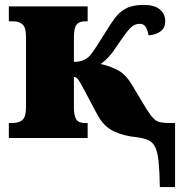

<svg xmlns="http://www.w3.org/2000/svg" viewBox="-20 -562 748 782"><path d="M631 200Q630 135 626 96.5Q622 58 612.5 38Q603 18 585.5 9.5Q568 1 538 -3Q484 -8 443 -27.5Q402 -47 376 -96L325 -192Q305 -230 297 -239.5Q289 -249 281 -249V-125Q281 -91 290.5 -76Q300 -61 325 -61H337V0H16V-61H30Q58 -61 72 -74Q86 -87 86 -127V-412Q86 -448 73 -461.5Q60 -475 34 -475H16V-536H337V-475H325Q302 -475 291.5 -461.5Q281 -448 281 -408V-310Q321 -310 344 -333Q355 -345 369.5 -367.5Q384 -390 408 -428Q429 -463 448 -488.5Q467 -514 494 -528Q521 -542 566 -542Q609 -542 631 -523.5Q653 -505 653 -476Q653 -448 633.5 -434Q614 -420 585 -418Q581 -441 573 -453Q565 -465 548 -465Q528 -465 511.5 -448.5Q495 -432 466 -389Q442 -352 425.5 -333.5Q409 -315 390 -301Q416 -297 453.5 -279.5Q491 -262 519 -214L576 -119Q593 -92 605.5 -79.5Q618 -67 633 -64Q648 -61 670 -61H693V200Z"/></svg>

Font: Noto Serif Black
Style: Regular
Weight: 900
Designer: Monotype Design Team
Foundry: Monotype Imaging Inc.
Version: Version 2.014; ttfautohint (v1.8.4.7-5d5b)